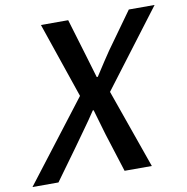

<svg xmlns="http://www.w3.org/2000/svg" viewBox="-159 -816 872 895"><g transform="rotate(-10 277.0 -368.5)"><path d="M488 0H359L301 -183L266 -303H262Q233 -259 206 -222Q172 -173 46 0H-77L215 -380L93 -737H222L274 -564L307 -453H312Q361 -529 385 -564L509 -737H631L356 -374Z"/></g></svg>

Font: l_WÎeÑOS 500W
Style: Regular
Weight: 500
Designer: R?O
Version: Version 2.00 June 21, 2023